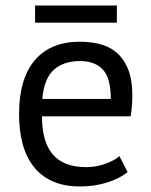

<svg xmlns="http://www.w3.org/2000/svg" viewBox="-20 -663 548 695"><path d="M442 -40Q412 -16 366.5 -2Q321 12 270 12Q213 12 171 -6.5Q129 -25 102 -59.5Q75 -94 62 -142Q49 -190 49 -250Q49 -378 106 -445Q163 -512 269 -512Q303 -512 337 -504.5Q371 -497 398 -476Q425 -455 442 -416.5Q459 -378 459 -315Q459 -282 453 -242H132Q132 -198 141 -164Q150 -130 169 -106.5Q188 -83 218.5 -70.5Q249 -58 293 -58Q327 -58 361 -70Q395 -82 412 -98ZM270 -442Q211 -442 175.5 -411Q140 -380 133 -305H381Q381 -381 352 -411.5Q323 -442 270 -442ZM107 -643H403V-581H107Z"/></svg>

Font: PTSans
Style: Regular
Weight: 400
Designer: A.Korolkova, O.Umpeleva, V.Yefimov
Foundry: ParaType Ltd
Version: Version 2.003W OFL